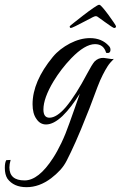

<svg xmlns="http://www.w3.org/2000/svg" viewBox="-101 -515 501 796"><path d="M9 261Q-44 261 -70 226Q-81 209 -81 181Q-81 159 -75 149L-57 148Q-62 166 -62 179Q-62 233 1 233Q59 233 119 140Q136 114 153.5 77.5Q171 41 187 -5Q198 -35 208.5 -65.5Q219 -96 230 -127Q194 -69 158 -34Q121 1 90 1Q65 1 50 -22Q34 -44 34 -83Q34 -177 118 -279Q132 -296 150 -310Q168 -324 189 -335Q232 -357 272 -357Q321 -357 350 -325Q357 -318 357 -309Q357 -292 339 -296Q329 -332 293 -332Q251 -332 194 -273Q152 -229 121 -178Q79 -108 79 -61Q79 -27 104 -27Q134 -27 172 -71Q213 -120 261 -211Q280 -247 291 -260Q307 -276 329 -275L350 -272Q362 -269 371 -271Q364 -264 357 -256Q350 -248 345 -240Q336 -226 325 -204.5Q314 -183 303 -154Q291 -123 280.5 -94Q270 -65 259 -39Q234 25 213 72Q192 119 176 150Q165 172 148.5 190Q132 208 111 224Q62 261 9 261ZM193 -399Q188 -399 188 -406Q188 -407 205 -420.5Q222 -434 244.5 -451.5Q267 -469 286 -482Q305 -495 309 -495H311Q315 -495 326 -482Q337 -469 349.5 -452Q362 -435 371 -421.5Q380 -408 380 -406Q380 -399 372 -399Q370 -399 358.5 -406.5Q347 -414 333.5 -424Q320 -434 310 -441Q302 -448 296 -448Q294 -448 291 -447Q288 -446 284 -444Q270 -437 249.5 -426Q229 -415 212.5 -407Q196 -399 193 -399Z"/></svg>

Font: Carattere
Style: Regular
Weight: 400
Designer: Robert E. Leuschke
Foundry: Robert E. Leuschke
Version: Version 1.010; ttfautohint (v1.8.3)